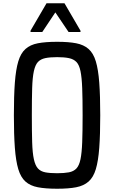

<svg xmlns="http://www.w3.org/2000/svg" viewBox="-20 -1053 700 1176"><path d="M330 103Q259 103 212 94Q165 85 136 59Q107 33 92 -17Q77 -67 71 -148Q65 -229 65 -347Q65 -466 71 -546.5Q77 -627 92 -677Q107 -727 136 -753Q165 -779 212 -788Q259 -797 330 -797Q400 -797 446.5 -788Q493 -779 522.5 -753Q552 -727 567 -677Q582 -627 588 -546.5Q594 -466 594 -347Q594 -229 588 -148Q582 -67 567 -17Q552 33 522.5 59Q493 85 446.5 94Q400 103 330 103ZM330 8Q373 8 402 2.5Q431 -3 448 -21Q465 -39 473 -77.5Q481 -116 483.5 -182Q486 -248 486 -347Q486 -447 483.5 -513Q481 -579 473 -617.5Q465 -656 448 -673.5Q431 -691 402 -697Q373 -703 330 -703Q286 -703 257.5 -697Q229 -691 212.5 -673.5Q196 -656 187.5 -617.5Q179 -579 177 -513Q175 -447 175 -347Q175 -248 177 -182Q179 -116 187.5 -77.5Q196 -39 212.5 -21Q229 -3 257.5 2.5Q286 8 330 8ZM167 -857V-865L265 -1033H375L473 -865V-857H400L319 -977L239 -857Z"/></svg>

Font: Farlight84_Sys_V01
Style: Regular
Weight: 400
Designer: Ryoko NISHIZUKA  (kana, bopomofo & ideographs); Paul D. Hunt (Latin, Greek & Cyrillic); Sandoll Communications , Soo-you
Foundry: Adobe
Version: Version 2.004;October 29, 2024;FontCreator 14.0.0.2814 64-bi